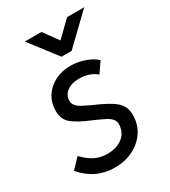

<svg xmlns="http://www.w3.org/2000/svg" viewBox="-195 -820 815 921"><g transform="rotate(-30 212.5 -360.0)"><path d="M-13 -75 38 -128Q69 -95 100 -80Q131 -65 167 -65Q216 -65 248 -87.5Q280 -110 285 -150L286 -160Q286 -178 276 -190Q266 -202 248 -211.5Q230 -221 187 -240Q118 -268 86.5 -294Q55 -320 55 -367Q55 -412 77 -446.5Q99 -481 137.5 -500.5Q176 -520 223 -520Q264 -520 303 -506Q342 -492 363 -471L324 -414Q286 -446 228 -446Q187 -446 161.5 -427Q136 -408 136 -377Q136 -361 146 -349Q156 -337 170 -329.5Q184 -322 219 -305Q298 -272 332 -243.5Q366 -215 366 -167Q366 -115 339.5 -75Q313 -35 267.5 -12.5Q222 10 167 10Q59 10 -13 -75ZM93 -730H185L244 -649L327 -730H422L265 -579H209Z"/></g></svg>

Font: Bellota Text
Style: Bold Italic
Weight: 700
Italic angle: -7.5°
Designer: Kemie Guaida
Foundry: Kemie Guaida
Version: Version 4.001